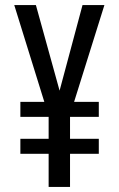

<svg xmlns="http://www.w3.org/2000/svg" viewBox="-20 -800 469 754"><path d="M214 -444 304 -780H390L271 -400H368V-341H255V-255H368V-196H255V-66H171V-196H60V-255H171V-341H60V-400H154L36 -780H121Z"/></svg>

Font: Noto Sans Malayalam UI ExtraCondensed
Style: Regular
Weight: 400
Width: 2
Designer: Jelle Bosma - Monotype Design Team
Foundry: Monotype Imaging Inc.
Version: Version 2.104; ttfautohint (v1.8.4.7-5d5b)